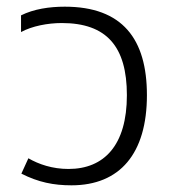

<svg xmlns="http://www.w3.org/2000/svg" viewBox="-20 -546 528 575"><path d="M194 9C339 9 420 -86 420 -261C420 -429 347 -526 174 -526C128 -526 81 -519 43 -500V-450C76 -468 123 -477 165 -477C299 -477 360 -407 360 -261C360 -111 292 -40 185 -40C137 -40 96 -54 65 -72L44 -26C95 0 141 9 194 9Z"/></svg>

Font: Noto Sans Thai UI Light
Style: Regular
Weight: 300
Designer: Monotype Design Team
Foundry: Monotype Imaging Inc.
Version: Version 2.000